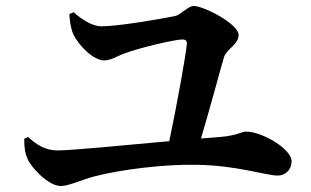

<svg xmlns="http://www.w3.org/2000/svg" viewBox="-20 -687 1040 642"><path d="M61 -223C61 -191 64 -174 72 -156C85 -125 143 -65 183 -65C210 -65 247 -84 295 -97C381 -120 531 -138 632 -136C770 -135 869 -100 908 -100C936 -100 955 -121 955 -148C955 -189 856 -247 803 -247C787 -247 774 -234 717 -229L652 -224C681 -320 715 -449 729 -496C738 -524 778 -538 778 -570C778 -607 661 -667 628 -667C608 -667 585 -637 564 -633C509 -622 374 -599 319 -599C290 -599 256 -620 226 -646L212 -640C213 -618 216 -594 225 -573C243 -534 293 -485 328 -485C352 -485 370 -499 398 -509C443 -526 563 -555 590 -555C600 -555 605 -551 605 -542C602 -505 571 -333 546 -215C395 -201 217 -184 172 -184C133 -184 103 -202 74 -229Z"/></svg>

Font: Noto Serif CJK TC
Style: Bold
Weight: 700
Designer: Ryoko NISHIZUKA 西塚涼子 (kana & ideographs); Frank Grießhammer (Latin, Greek & Cyrillic); Wenlong ZHANG 张文龙 (bopomofo); San
Foundry: Adobe
Version: Version 2.001;hotconv 1.1.0;makeotfexe 2.6.0